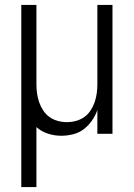

<svg xmlns="http://www.w3.org/2000/svg" viewBox="-20 -540 540 775"><path d="M66 215V-520H127V-200Q127 -181 129.5 -163Q132 -145 138 -127.5Q144 -110 154.5 -94Q165 -78 180 -67.5Q195 -57 213 -52Q231 -47 250 -47Q269 -47 287 -52Q305 -57 320 -67.5Q335 -78 345.5 -94Q356 -110 362 -127.5Q368 -145 370.5 -163Q373 -181 373 -200V-520H434V0H373V-96Q365 -73 351 -53Q337 -33 318 -18.5Q299 -4 275 2Q251 8 227 8Q200 8 173.5 -0.5Q147 -9 127 -27V215Z"/></svg>

Font: Iosevka Curly Light
Style: Regular
Weight: 300
Monospace: yes
Designer: Belleve Invis
Foundry: Belleve Invis
Version: Version 22.1.2; ttfautohint (v1.8.4)